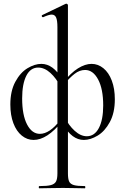

<svg xmlns="http://www.w3.org/2000/svg" viewBox="-20 -745 678 1040"><path d="M193 263Q236 263 256 257.5Q276 252 283.5 238Q291 224 291 194V-598Q291 -634 284 -650Q277 -666 260 -666Q245 -666 214 -652H212Q208 -652 206.5 -656.5Q205 -661 208 -663L335 -724L339 -725Q342 -725 345 -722.5Q348 -720 348 -717V194Q348 224 354.5 238Q361 252 380 257.5Q399 263 440 263Q442 263 442 269Q442 275 440 275Q407 275 388 274L321 273L246 274Q227 275 193 275Q190 275 190 269Q190 263 193 263ZM36 -179Q36 -252 63 -302Q90 -352 129 -375.5Q168 -399 204 -399Q268 -399 317 -316L308 -275Q285 -321 253 -350Q221 -379 187 -379Q145 -379 122.5 -334.5Q100 -290 100 -212Q100 -122 126.5 -71Q153 -20 196 -20Q249 -20 306 -94L316 -87Q235 13 162 13Q127 13 98 -10.5Q69 -34 52.5 -77.5Q36 -121 36 -179ZM322 -70 330 -111Q352 -66 384.5 -36.5Q417 -7 450 -7Q492 -7 515.5 -51.5Q539 -96 539 -174Q539 -263 511.5 -314.5Q484 -366 441 -366Q411 -366 384 -345Q357 -324 331 -292L323 -299Q363 -350 402 -374.5Q441 -399 476 -399Q511 -399 540 -375.5Q569 -352 585.5 -308.5Q602 -265 602 -207Q602 -134 575 -84Q548 -34 509 -10.5Q470 13 434 13Q370 13 322 -70Z"/></svg>

Font: Cormorant
Style: Regular
Weight: 400
Designer: Christian Thalmann (Catharsis Fonts)
Foundry: Catharsis Fonts
Version: Version 4.000